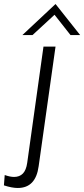

<svg xmlns="http://www.w3.org/2000/svg" viewBox="-104 -725 420 956"><path d="M-84.5 198 -80.5 146.5Q-53.5 156 -34 156Q-6.5 156 10 139Q26.5 122 31.5 85.5L112.5 -493H172.5L88.5 102.5Q74 211 -15.5 211Q-44.5 211 -84.5 198ZM172.5 -705 295 -550.5H247L167.5 -651.5L58 -550.5H7.5Z"/></svg>

Font: HK Grotesk Light
Style: Italic
Weight: 300
Italic angle: -16°
Designer: Alfredo Marco Pradil
Foundry: Hanken Design Co.
Version: Version 3.001